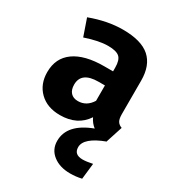

<svg xmlns="http://www.w3.org/2000/svg" viewBox="-193 -658 931 1027"><g transform="rotate(30 273.0 -144.0)"><path d="M486 14Q368 58 368 116Q368 162 421 162Q445 162 482 154L471 252Q436 260 401 260Q336 260 295 228Q254 196 254 143Q254 39 395 -14Q371 -32 357 -62Q305 17 197 17Q118 17 71 -29Q24 -75 24 -149Q24 -236 88.5 -282Q153 -328 273 -328H327V-351Q327 -398 307 -415.5Q287 -433 237 -433Q180 -433 98 -405L62 -509Q167 -548 262 -548Q376 -548 429 -501Q482 -454 482 -360V-154Q482 -124 490.5 -110Q499 -96 518 -89L485 13ZM327 -146V-241H288Q182 -241 182 -163Q182 -131 198 -113.5Q214 -96 243 -96Q296 -96 327 -146Z"/></g></svg>

Font: Fira Sans
Style: Bold
Weight: 700
Designer: bBox Type GmbH & Carrois Corporate GbR & Edenspiekermann AG
Foundry: bBox Type GmbH & Carrois Corporate GbR & Edenspiekermann AG
Version: Version 4.301;PS 004.301;hotconv 1.0.88;makeotf.lib2.5.64775